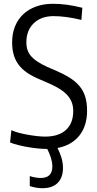

<svg xmlns="http://www.w3.org/2000/svg" viewBox="-20 -772 511 1012"><path d="M227 13Q205 13 179.5 10.5Q154 8 128 3.5Q102 -1 77.5 -7Q53 -13 33 -21L40 -86Q54 -79 76 -73Q98 -67 122.5 -62.5Q147 -58 172 -55Q197 -52 218 -52Q289 -52 327.5 -87Q366 -122 366 -187Q366 -215 356.5 -237Q347 -259 328.5 -277Q310 -295 281.5 -311Q253 -327 214 -343Q171 -360 139 -378.5Q107 -397 86 -421Q65 -445 54.5 -476Q44 -507 44 -549Q44 -595 59 -632.5Q74 -670 102 -696.5Q130 -723 170 -737.5Q210 -752 259 -752Q295 -752 332.5 -747Q370 -742 414 -731L409 -667Q364 -678 327.5 -682.5Q291 -687 263 -687Q197 -687 158 -649.5Q119 -612 119 -549Q119 -522 127.5 -502Q136 -482 154 -465.5Q172 -449 199.5 -434Q227 -419 265 -404Q310 -385 343 -365Q376 -345 397.5 -320Q419 -295 429 -263Q439 -231 439 -189Q439 -108 398 -57Q357 -6 283 8Q312 64 312 113Q312 164 284 192Q256 220 204 220Q172 220 137 209V156Q151 161 166.5 163.5Q182 166 195 166Q256 166 256 105Q256 85 249 61.5Q242 38 229 13H227Z"/></svg>

Font: Encode Sans Compressed
Style: Regular
Weight: 400
Designer: Pablo Impallari, Andres Torresi
Foundry: Pablo Impallari, Andres Torresi
Version: Version 1.000; ttfautohint (v1.00) -l 8 -r 50 -G 200 -x 14 -